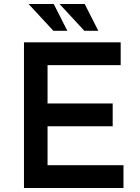

<svg xmlns="http://www.w3.org/2000/svg" viewBox="-20 -941 699 961"><path d="M100 -729H584V-615H218V-423H544V-309H218V-114H598V0H100ZM123 -921H249L317 -787H247ZM278 -921H404L472 -787H402Z"/></svg>

Font: Reem Kufi Medium
Style: Regular
Weight: 500
Designer: Khaled Hosny
Version: Version 1.001